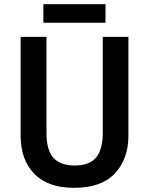

<svg xmlns="http://www.w3.org/2000/svg" viewBox="-20 -891 716 921"><path d="M596 -240Q596 -128 531 -59Q466 10 336 10Q210 10 144.5 -57Q79 -124 79 -241V-714H203V-254Q203 -169 237 -133Q271 -97 339 -97Q409 -97 441 -135.5Q473 -174 473 -255V-714H596ZM486 -871V-782H188V-871Z"/></svg>

Font: Noto Sans Malayalam SemiCondensed SemiBold
Style: Regular
Weight: 600
Width: 4
Designer: Jelle Bosma - Monotype Design Team
Foundry: Monotype Imaging Inc.
Version: Version 2.104; ttfautohint (v1.8.4.7-5d5b)